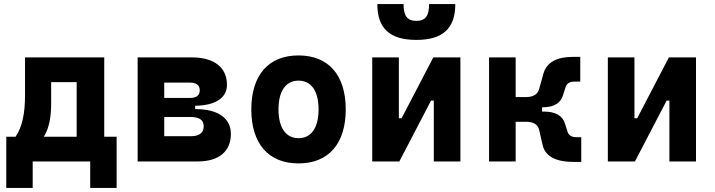

<svg xmlns="http://www.w3.org/2000/svg" viewBox="-20 -803 3556 955"><path d="M11.2 131.8H142.6V0H428.7V131.8H560.1V-123H498.5V-517.6H104.5V-329.1C104.5 -239.3 90.8 -171.9 57.6 -123H11.2ZM361.3 -123H198.2C224.1 -165.5 234.4 -219.2 234.4 -287.6V-394.5H361.3Z M664.6 0H963.9C1068.4 0 1128.4 -49.8 1128.4 -136.7C1128.4 -215.3 1064.5 -260.3 953.1 -260.3H950.7V-276.9C1051.3 -278.3 1108.9 -315.9 1108.9 -380.9C1108.9 -467.8 1044.9 -517.6 933.6 -517.6H664.6ZM796.9 -125.5V-221.2H927.7C970.7 -221.2 993.2 -206.1 993.2 -175.3C993.2 -142.1 971.2 -125.5 929.2 -125.5ZM796.9 -315.9V-392.1H924.8C956.5 -392.1 973.6 -379.4 973.6 -354C973.6 -328.6 957 -315.9 925.8 -315.9Z M1464.8 9.8C1613.8 9.8 1699.7 -87.9 1699.7 -258.8C1699.7 -429.7 1613.8 -527.3 1464.8 -527.3C1315.9 -527.3 1230 -429.7 1230 -258.8C1230 -87.9 1315.9 9.8 1464.8 9.8ZM1464.8 -115.7C1401.9 -115.7 1365.2 -167.5 1365.2 -258.8C1365.2 -350.6 1401.9 -401.9 1464.8 -401.9C1528.3 -401.9 1564.5 -350.6 1564.5 -258.8C1564.5 -167.5 1528.3 -115.7 1464.8 -115.7Z M1831.5 0H1966.3L2124 -302.7H2137.7V0H2270V-517.6H2135.3L1977.5 -214.8H1963.9V-517.6H1831.5ZM2050.8 -604.5C2183.1 -604.5 2244.6 -662.1 2244.6 -782.7H2114.3C2114.3 -725.6 2097.7 -699.2 2050.8 -699.2C2004.9 -699.2 1987.3 -724.6 1987.3 -782.7H1856.9C1856.9 -663.1 1917.5 -604.5 2050.8 -604.5Z M2412.6 0H2544.9V-197.3H2597.2C2633.8 -197.3 2655.8 -183.1 2661.6 -157.2L2679.2 -80.6C2692.4 -24.9 2745.6 2.4 2833.5 2.4H2871.1V-120.6H2846.7C2823.7 -120.6 2809.1 -129.4 2803.2 -147L2790 -188.5C2779.3 -226.6 2742.2 -248 2686.5 -248H2676.3V-269.5H2681.6C2734.9 -269.5 2769.5 -291 2780.3 -329.1L2793.5 -370.6C2799.3 -388.2 2814 -397 2836.9 -397H2866.2V-520H2828.6C2749 -520 2699.2 -492.7 2683.1 -437L2661.6 -360.4C2654.8 -334.5 2633.3 -320.3 2597.2 -320.3H2544.9V-517.6H2412.6Z M3003.4 0H3138.2L3295.9 -302.7H3309.6V0H3441.9V-517.6H3307.1L3149.4 -214.8H3135.7V-517.6H3003.4Z"/></svg>

Font: Cascadia Mono NF
Style: Bold
Weight: 700
Monospace: yes
Designer: Aaron Bell
Foundry: Saja Typeworks
Version: Version 2404.023